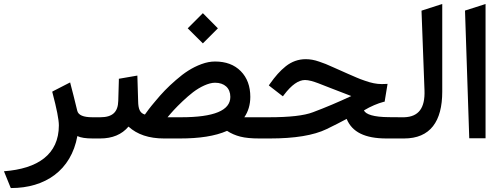

<svg xmlns="http://www.w3.org/2000/svg" viewBox="-46 -701 2535 972"><path d="M440.9 0C443.4 0 445.3 -4.9 447.3 -15.1C448.7 -25.4 449.7 -35.6 449.7 -45.9V-62.5C449.7 -72.8 448.7 -82.5 447.3 -92.8C445.3 -102.5 443.4 -107.4 440.9 -107.4H421.4C376 -107.4 350.6 -118.2 345.2 -140.1C331.1 -198.7 319.8 -242.7 312 -272L309.1 -283.7L298.3 -278.3L225.1 -240.7L218.3 -236.8L220.2 -229.5C241.2 -149.9 252 -95.2 252 -66.4C252 81.1 145 153.3 -25.9 166L-21 178.2L5.9 244.6L8.8 251H10.3C182.1 251 314 162.1 345.7 -12.2C362.3 -3.9 388.2 0 423.8 0Z M904.3 -557.6 981 -481.4 1057.1 -557.6 981 -634.3ZM1284.7 0C1287.1 0 1289.1 -4.9 1291 -15.1C1292.5 -25.4 1293.5 -35.6 1293.5 -45.9V-62.5C1293.5 -72.8 1292.5 -82.5 1291 -92.8C1289.1 -102.5 1287.1 -107.4 1284.7 -107.4H1190.9C1210.4 -135.7 1221.2 -170.9 1221.2 -210.4C1221.2 -264.6 1205.1 -308.1 1172.9 -340.8C1140.6 -373.5 1097.2 -389.6 1042.5 -389.6C1020.5 -389.6 998 -385.3 974.1 -376.5C926.3 -358.9 887.2 -333 844.2 -295.4C800.8 -257.8 772.9 -228 741.7 -190.4C725.6 -171.4 714.4 -157.7 707.5 -148.4C700.2 -139.2 693.8 -129.9 687.5 -121.1C662.6 -128.4 653.8 -148.4 653.3 -189.9L649.4 -318.4L555.7 -302.2V-294.4L552.7 -190.4C551.3 -133.3 523.4 -107.4 461.4 -107.4H435.5C423.3 -107.4 417 -92.3 417 -62.5V-45.9C417 -15.1 423.3 0 435.5 0H460.9C522.9 0 570.8 -20 604.5 -60.1C648.4 -20 708.5 0 784.2 0H865.2C962.9 0 1042.5 -11.7 1103.5 -38.6C1123.5 -25.4 1146 -15.6 1170.9 -9.3C1195.8 -2.9 1227.5 0 1267.1 0ZM1120.1 -210.4C1120.1 -141.6 1037.1 -107.4 871.6 -107.4H802.2C821.8 -130.9 841.8 -153.8 878.4 -188.5C896.5 -205.6 914.6 -221.2 931.6 -234.4C966.3 -260.7 1009.8 -282.2 1042.5 -282.2C1089.8 -282.2 1120.1 -255.4 1120.1 -210.4Z M1980 0C1982.4 0 1984.4 -4.9 1986.3 -15.1C1987.8 -25.4 1988.8 -35.6 1988.8 -45.9V-62.5C1988.8 -72.8 1987.8 -82.5 1986.3 -92.8C1984.4 -102.5 1982.4 -107.4 1980 -107.4L1921.9 -107.9C1845.2 -108.4 1805.7 -122.1 1796.4 -142.1C1831.1 -163.1 1867.2 -177.7 1895 -185.1L1901.4 -186.5L1902.3 -192.9L1914.1 -264.6L1916 -276.4L1903.8 -275.9C1897.9 -275.4 1892.1 -275.4 1886.7 -275.4C1860.8 -275.4 1833 -280.8 1800.8 -292.5C1784.7 -297.9 1771 -303.2 1759.8 -308.1C1748.5 -312.5 1733.4 -319.3 1714.8 -327.6C1696.3 -335.9 1683.1 -341.8 1675.3 -345.2C1668 -348.1 1656.2 -353.5 1640.1 -360.8C1624 -368.2 1611.3 -373.5 1603 -377C1594.2 -380.4 1583.5 -384.3 1570.8 -388.7C1544.9 -397.9 1523.4 -401.4 1501.5 -401.4C1464.4 -401.4 1430.7 -389.2 1400.9 -365.7C1371.1 -341.8 1348.1 -315.4 1320.3 -276.4L1314.9 -268.6L1322.3 -262.7L1378.4 -219.2L1386.2 -213.4L1392.1 -221.2C1429.7 -271 1465.3 -295.9 1498 -295.9C1506.8 -295.9 1517.6 -294.4 1530.3 -291C1542.5 -287.6 1554.2 -283.7 1564.5 -279.8C1574.7 -275.9 1595.2 -267.6 1627 -255.4C1684.1 -233.4 1719.2 -219.7 1732.4 -214.8C1666.5 -184.1 1602.1 -156.7 1538.1 -132.8C1493.7 -115.7 1419.4 -107.4 1315.9 -107.4H1279.8C1267.6 -107.4 1261.2 -92.3 1261.2 -62.5V-45.9C1261.2 -15.1 1267.6 0 1279.8 0H1320.3C1445.8 0 1541.5 -15.6 1607.4 -47.4C1644.5 -65.4 1678.2 -82.5 1709 -99.1C1736.3 -32.2 1801.8 0 1910.6 0Z M1974.6 -107.4C1962.4 -107.4 1956.1 -92.3 1956.1 -62.5V-45.9C1956.1 -15.1 1962.4 0 1974.6 0H1999.5C2132.3 0 2192.9 -86.4 2192.9 -237.3V-667.5V-680.7L2180.2 -676.8L2095.2 -649.4L2087.9 -647L2103 -243.7C2106.4 -153.8 2073.2 -109.9 2001 -107.4H1995.1Z M2329.6 -1H2412.1V-680.7L2308.1 -647.5Z"/></svg>

Font: Samim Medium
Style: Regular
Weight: 500
Foundry: DejaVu fonts team - Redesigned by Saber Rastikerdar
Version: Version 4.0.5